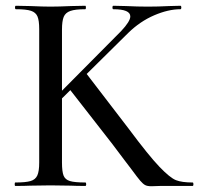

<svg xmlns="http://www.w3.org/2000/svg" viewBox="-20 -645 692 666"><path d="M35 -613Q32 -613 32 -619Q32 -625 35 -625L85 -624Q129 -622 155 -622Q183 -622 227 -624L276 -625Q278 -625 278 -619Q278 -613 276 -613Q241 -613 224 -607Q207 -601 201 -586.5Q195 -572 195 -542V-81Q195 -50 200.5 -36Q206 -22 222.5 -17Q239 -12 276 -12Q279 -12 279 -6Q279 0 276 0Q244 0 226 -1L155 -2L85 -1Q66 0 33 0Q31 0 31 -6Q31 -12 33 -12Q69 -12 86 -17Q103 -22 109.5 -36.5Q116 -51 116 -81V-544Q116 -574 110 -588Q104 -602 87.5 -607.5Q71 -613 35 -613ZM218 -340 278 -392 426 -199Q496 -105 533 -66.5Q570 -28 590.5 -20Q611 -12 648 -12Q651 -12 651 -6Q651 0 648 0H536L505 1Q491 1 483.5 -3Q476 -7 466.5 -18Q457 -29 435 -59Q426 -70 411 -90.5Q396 -111 370 -145ZM432 -588Q432 -613 373 -613Q370 -613 370 -619Q370 -625 373 -625L417 -624Q457 -622 493 -622Q529 -622 567 -624L606 -625Q609 -625 609 -619Q609 -613 606 -613Q564 -613 515 -592Q466 -571 425 -531L168 -277L143 -278L400 -537Q432 -571 432 -588Z"/></svg>

Font: Cormorant Unicase Medium
Style: Regular
Weight: 500
Designer: Christian Thalmann (Catharsis Fonts)
Foundry: Catharsis Fonts
Version: Version 4.000